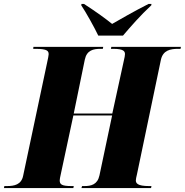

<svg xmlns="http://www.w3.org/2000/svg" viewBox="-58 -951 935 971"><path d="M439 -771H564C605 -819 652 -873 707 -924L708 -931H693C620 -894 549 -853 509 -830C478 -855 432 -889 367 -931H354L353 -924C375 -892 419 -813 439 -771ZM-38 0H313L315 -10H303C253 -10 244 -19 244 -39C244 -45 246 -54 249 -68L313 -367H509L445 -64C435 -17 402 -10 369 -10H357L354 0H706L708 -10H696C636 -10 629 -25 629 -39C629 -45 631 -54 635 -71L756 -650C767 -697 804 -704 843 -704H855L857 -714H505L503 -704H515C568 -704 574 -691 574 -677C574 -670 572 -660 568 -643L510 -377H315L371 -650C381 -697 414 -704 450 -704H462L464 -714H111L110 -704H122C184 -704 188 -692 188 -676C188 -670 185 -657 180 -633L59 -62C50 -17 14 -10 -23 -10H-36Z"/></svg>

Font: Noto Serif Display SemiCondensed Black
Style: Italic
Weight: 900
Width: 4
Italic angle: -12°
Designer: Monotype Design Team
Foundry: Monotype Imaging Inc.
Version: Version 2.009